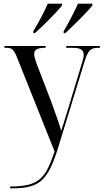

<svg xmlns="http://www.w3.org/2000/svg" viewBox="-20 -786 563 1044"><path d="M161 -616V-606H170C217 -648 290 -721 317 -756V-766H240C220 -721 189 -662 161 -616ZM326 -616V-606H335C381 -648 455 -721 482 -756V-766H404C384 -721 353 -662 326 -616ZM35 228V238H46C196 238 241 196 297 14L439 -449C459 -513 471 -526 516 -526H523V-536H340V-526H376C419 -526 435 -514 435 -488C435 -478 432 -461 424 -438L355 -210C343 -171 328 -121 313 -75C296 -131 280 -172 259 -232L179 -440C171 -462 166 -480 166 -492C166 -517 185 -526 224 -526H228V-536H4V-526H18C45 -526 56 -516 74 -470L277 38C227 182 196 228 35 228Z"/></svg>

Font: Noto Serif Display SemiCondensed
Style: Regular
Weight: 400
Width: 4
Designer: Monotype Design Team
Foundry: Monotype Imaging Inc.
Version: Version 2.009